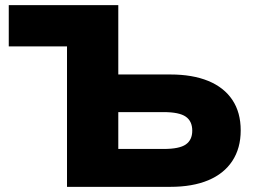

<svg xmlns="http://www.w3.org/2000/svg" viewBox="-20 -725 990 745"><path d="M240 0V-545H14V-705H439V-436H641Q727 -436 788 -411Q849 -386 881.5 -337.5Q914 -289 914 -219Q914 -150 881.5 -100.5Q849 -51 788 -25.5Q727 0 641 0ZM439 -147H615Q676 -147 701 -164.5Q726 -182 726 -218Q726 -255 700.5 -272.5Q675 -290 615 -290H439Z"/></svg>

Font: Nunito Sans 10pt SemiExpanded Black
Style: Regular
Weight: 900
Width: 6
Designer: Vernon Adams
Foundry: Vernon Adams
Version: Version 3.101;gftools[0.9.27]